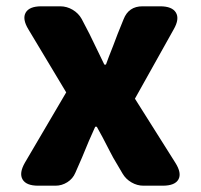

<svg xmlns="http://www.w3.org/2000/svg" viewBox="-20 -589 638 609"><path d="M101 0Q63 0 51.5 -20Q40 -40 59 -73L190 -296L70 -496Q50 -529 61.5 -549Q73 -569 111 -569H171Q192 -569 210.5 -558Q229 -547 239 -529L264 -481Q287 -433 311 -384H316Q323 -404 339 -444Q348 -469 353 -481L372 -528Q388 -569 432 -569H488Q526 -569 538 -549Q550 -529 531 -496L408 -276L536 -73Q557 -40 546 -20Q535 0 496 0H486H435Q415 0 397 -10.5Q379 -21 369 -38L339 -89Q336 -95 330 -106Q302 -161 287 -187H282Q263 -146 240 -89L219 -41Q211 -22 193.5 -11Q176 0 156 0Z"/></svg>

Font: GenSenRounded TW H
Style: Regular
Weight: 900
Version: Version 1.501;PS 1;hotconv 16.6.51;makeotf.lib2.5.65220